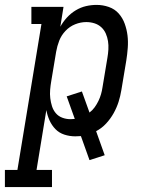

<svg xmlns="http://www.w3.org/2000/svg" viewBox="-82 -548 602 783"><path d="M-62 215V145H-11L87 -450H46V-520H177L164 -439Q175 -459 191 -476.5Q207 -494 227 -506Q247 -518 268.5 -523Q290 -528 312 -528Q312 -528 312 -528Q312 -528 312 -528Q338 -528 362 -519.5Q386 -511 402 -493Q418 -475 426.5 -451.5Q435 -428 438 -403.5Q441 -379 439 -352.5Q437 -326 433 -301L413 -181Q409 -156 401.5 -132.5Q394 -109 381.5 -86.5Q369 -64 351 -44.5Q333 -25 310 -13L345 85L283 105L248 7Q242 7 236.5 7.5Q231 8 225 8Q202 8 180.5 1Q159 -6 144 -21.5Q129 -37 120 -57Q111 -77 107 -99L67 145H130V215ZM205 -62Q210 -62 214 -62.5Q218 -63 223 -63L190 -155L252 -175L283 -89Q295 -98 304 -110.5Q313 -123 319.5 -136.5Q326 -150 330 -164Q334 -178 336 -192L356 -312Q359 -329 360 -346.5Q361 -364 358.5 -380Q356 -396 349.5 -411Q343 -426 331 -437Q319 -448 303 -453Q287 -458 270 -458Q247 -458 224.5 -449Q202 -440 185 -422Q168 -404 159.5 -382Q151 -360 147 -337L127 -217Q124 -200 122.5 -182Q121 -164 123 -147.5Q125 -131 130 -115Q135 -99 145.5 -86.5Q156 -74 172 -68Q188 -62 205 -62Z"/></svg>

Font: Iosevka Gothic
Style: Italic
Weight: 400
Italic angle: -9°
Monospace: yes
Designer: Belleve Invis
Foundry: Belleve Invis
Version: Version 15.5.1; ttfautohint (v1.8.4)